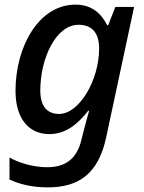

<svg xmlns="http://www.w3.org/2000/svg" viewBox="-20 -569 623 829"><path d="M187 240C318 240 404 183 438 26L559 -539H478L447 -460H443C418 -509 378 -549 306 -549C147 -549 47 -367 47 -177C47 -52 108 10 193 10C266 10 318 -36 361 -91H365C358 -68 347 -27 340 1L332 33C312 118 262 153 183 153C124 153 61 134 21 111V206C63 226 117 240 187 240ZM235 -77C183 -77 154 -111 154 -178C154 -318 222 -462 319 -462C382 -462 408 -421 408 -360C408 -222 322 -77 235 -77Z"/></svg>

Font: Noto Sans Medium
Style: Italic
Weight: 500
Italic angle: -12°
Designer: Monotype Design Team
Foundry: Monotype Imaging Inc.
Version: Version 2.013